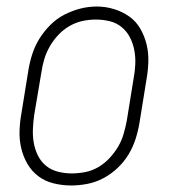

<svg xmlns="http://www.w3.org/2000/svg" viewBox="-20 -561 540 589"><path d="M198 8Q171 8 144.5 1.5Q118 -5 97.5 -20.5Q77 -36 64 -58.5Q51 -81 45 -107Q39 -133 40 -160.5Q41 -188 46 -215L67 -345Q71 -370 79 -395Q87 -420 101 -442.5Q115 -465 134.5 -484.5Q154 -504 177.5 -516Q201 -528 226 -534.5Q251 -541 277 -541Q304 -541 330 -533Q356 -525 377 -510Q398 -495 411 -472Q424 -449 430 -423.5Q436 -398 435 -370Q434 -342 429 -315L408 -185Q404 -160 396 -135Q388 -110 374.5 -87.5Q361 -65 341 -46Q321 -27 297.5 -14.5Q274 -2 248.5 3Q223 8 198 8ZM199 -29Q220 -29 241 -33Q262 -37 281 -48Q300 -59 315.5 -75.5Q331 -92 342 -110.5Q353 -129 359 -149.5Q365 -170 369 -191L390 -321Q394 -342 395 -364Q396 -386 392 -407Q388 -428 378.5 -446.5Q369 -465 353 -478Q337 -491 316.5 -496Q296 -501 274 -501Q253 -501 232.5 -496.5Q212 -492 193 -481Q174 -470 159 -454Q144 -438 133 -419Q122 -400 116 -380Q110 -360 107 -339L85 -209Q82 -188 81 -166Q80 -144 83.5 -123.5Q87 -103 96 -84.5Q105 -66 120.5 -53Q136 -40 157 -34.5Q178 -29 199 -29Z"/></svg>

Font: Iosevka Curly Slab XLtObl
Style: Regular
Weight: 200
Italic angle: -9°
Monospace: yes
Designer: Belleve Invis
Foundry: Belleve Invis
Version: Version 11.1.0; ttfautohint (v1.8.3)